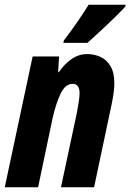

<svg xmlns="http://www.w3.org/2000/svg" viewBox="-30 -786 547 806"><path d="M-10 0 107 -549H218L214 -483H217Q241 -518 271 -538.5Q301 -559 336 -559Q365 -559 391 -547.5Q417 -536 433.5 -509Q450 -482 450 -436Q450 -404 439 -350L365 0H226L293 -314Q297 -337 300.5 -358.5Q304 -380 304 -395Q304 -434 275 -434Q244 -434 224 -392Q204 -350 190 -286L130 0ZM238 -616Q267 -654 293 -691.5Q319 -729 342 -766H497L496 -758Q485 -746 463.5 -724.5Q442 -703 417 -679.5Q392 -656 370 -636Q348 -616 337 -606H236Z"/></svg>

Font: Noto Sans ExtraCondensed ExtraBold
Style: Italic
Weight: 800
Width: 2
Italic angle: -12°
Designer: Monotype Design Team
Foundry: Monotype Imaging Inc.
Version: Version 2.013; ttfautohint (v1.8.4.7-5d5b)